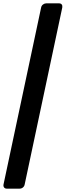

<svg xmlns="http://www.w3.org/2000/svg" viewBox="-58 -916 391 1144"><path d="M-18 208Q-28 208 -33.5 201Q-39 194 -37 183L187 -871Q189 -882 198 -889Q207 -896 217 -896H294Q305 -896 310 -889Q315 -882 313 -871L89 183Q87 194 78.5 201Q70 208 59 208Z"/></svg>

Font: Rubik Light SemiBold
Style: Italic
Weight: 600
Italic angle: -12°
Version: Version 2.104